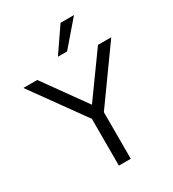

<svg xmlns="http://www.w3.org/2000/svg" viewBox="-230 -1057 1062 1177"><g transform="rotate(-30 301.0 -468.5)"><path d="M259 0V-365L277 -306L-10 -705H88L311 -394H294L518 -705H612L326 -306L343 -365V0ZM269 -765 387 -937H482L334 -765Z"/></g></svg>

Font: Nunito Sans 12pt ExtraLight 11pt
Style: Regular
Weight: 400
Version: Version 3.101;gftools[0.9.27]